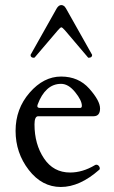

<svg xmlns="http://www.w3.org/2000/svg" viewBox="-20 -727 449 758"><path d="M41.5 0ZM343.8 -510.3Q343.8 -499 329.6 -499Q328.1 -499 326.7 -501L236.8 -606.9Q226.1 -619.1 222.2 -619.1Q218.3 -619.1 208 -606.9L117.7 -501Q116.2 -499 113.8 -499Q100.6 -499 100.6 -510.3L203.6 -693.4Q211.4 -707 222.2 -707Q232.9 -707 240.7 -693.4ZM41.5 -210.4Q41.5 -297.4 96.9 -361.1Q152.3 -424.8 221.2 -424.8Q290 -424.8 332.5 -377Q375 -329.1 375 -298.8Q375 -268.6 350.1 -268.1H130.9Q116.2 -268.1 116.2 -235.8Q116.2 -157.7 153.6 -101.8Q190.9 -45.9 256.8 -45.9Q306.2 -45.9 355 -75.2Q357.4 -76.7 360.4 -76.7Q366.2 -76.7 370.6 -71.3Q374 -67.9 374 -61Q374 -58.6 372.1 -57.1Q294.9 11.2 220.2 11.2Q145.5 11.2 93.5 -56.2Q41.5 -123.5 41.5 -210.4ZM127.4 -307.6Q127.4 -300.8 139.2 -300.8H295.9Q303.2 -300.8 303.2 -309.1Q303.2 -330.6 276.6 -363.3Q250 -396 221.2 -396Q189.5 -396 166.3 -374.8Q143.1 -353.5 128.9 -314.9Q127.4 -311 127.4 -307.6Z"/></svg>

Font: Junicode
Style: Regular
Weight: 400
Designer: Peter S. Baker
Foundry: Briery Creek Software
Version: Version 0.7.2